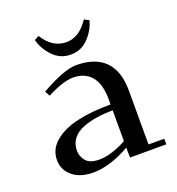

<svg xmlns="http://www.w3.org/2000/svg" viewBox="-119 -728 768 832"><g transform="rotate(-20 265.0 -312.0)"><path d="M41 -97.2Q41 -147.5 81.5 -181.4Q122.1 -215.3 188 -230.2Q253.9 -245.1 341.8 -245.1V-270Q341.8 -339.8 312 -375Q282.2 -410.2 228 -410.2Q183.1 -410.2 106.9 -371.1L94.2 -394Q203.1 -456.1 259.8 -456.1Q347.2 -456.1 392.1 -410.2Q437 -364.3 437 -274.9V-25.9H509.8V0H342.8L341.8 -23.9V-45.9Q249 6.8 171.9 6.8Q111.8 6.8 76.4 -22.7Q41 -52.2 41 -97.2ZM128.9 -619.1 149.9 -630.9Q191.4 -564 254.9 -564Q315.4 -564 358.9 -630.9L380.9 -619.1Q368.7 -574.7 335.7 -540.8Q302.7 -506.8 254.9 -506.8Q207 -506.8 174.1 -540.8Q141.1 -574.7 128.9 -619.1ZM136.2 -106.9Q136.2 -79.6 154.3 -58.3Q172.4 -37.1 215.8 -37.1Q247.6 -37.1 282.7 -49.6Q317.9 -62 341.8 -76.2V-217.8Q302.2 -217.8 268.1 -212.6Q233.9 -207.5 202.9 -195.6Q171.9 -183.6 154.1 -160.9Q136.2 -138.2 136.2 -106.9Z"/></g></svg>

Font: Dehuti
Style: Bold
Weight: 700
Version: Version 1.2